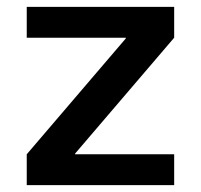

<svg xmlns="http://www.w3.org/2000/svg" viewBox="-20 -540 586 560"><path d="M58 0V-90L347 -428V-430H58V-520H488V-430L199 -92V-90H488V0Z"/></svg>

Font: M PLUS 1 Thin Medium
Style: Regular
Weight: 500
Version: Version 1.001